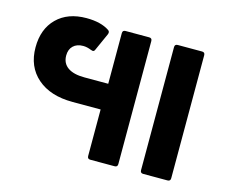

<svg xmlns="http://www.w3.org/2000/svg" viewBox="-85 -698 982 817"><g transform="rotate(15 405.5 -289.0)"><path d="M480 -568Q493 -568 493 -555V-13Q493 0 480 0H373Q360 0 360 -13V-218H236Q138 -218 81 -267.5Q24 -317 24 -402Q24 -483 72 -530.5Q120 -578 202 -578Q266 -578 303 -553Q312 -547 307 -535L272 -457Q269 -450 263 -450L255 -452Q236 -460 219 -460Q191 -460 175 -444.5Q159 -429 159 -402Q159 -368 184.5 -350Q210 -332 258 -332H363V-555Q363 -568 376 -568ZM713 -568Q726 -568 726 -555V-13Q726 0 713 0H606Q593 0 593 -13V-555Q593 -568 606 -568Z"/></g></svg>

Font: LINE Seed Sans TH App
Style: Bold
Weight: 700
Designer: Dalton Maag Ltd | Thai characters by Cadson Demak Co.,Ltd.
Foundry: Dalton Maag Ltd
Version: Version 1.003